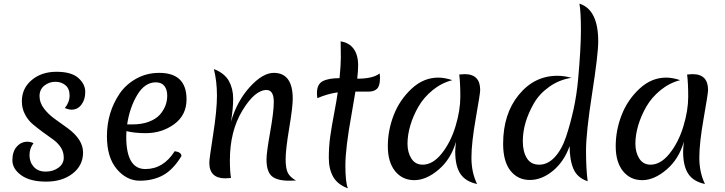

<svg xmlns="http://www.w3.org/2000/svg" viewBox="-20 -977 3982 1054"><path d="M352 -273Q436 -211 436 -140Q436 -69 379 -24.5Q322 20 233.5 20Q145 20 96.5 -15Q48 -50 48 -97.5Q48 -145 72 -172Q96 -199 130 -199Q148 -199 164 -191Q142 -163 142 -125Q142 -87 165.5 -61Q189 -35 230.5 -35Q272 -35 301 -56.5Q330 -78 330 -111Q330 -144 313 -169Q296 -194 270.5 -212Q245 -230 215 -252Q185 -274 159.5 -295.5Q134 -317 117 -349.5Q100 -382 100 -421Q100 -492 154 -537.5Q208 -583 290 -583Q372 -583 410 -549Q448 -515 448 -472.5Q448 -430 427 -402.5Q406 -375 373 -375Q357 -375 336 -384Q362 -416 362 -453Q362 -490 339.5 -509Q317 -528 283.5 -528Q250 -528 223.5 -507Q197 -486 197 -449.5Q197 -413 221.5 -381Q246 -349 281 -324Q316 -299 352 -273Z M835 -525Q775 -525 733.5 -456Q692 -387 678 -294H706Q759 -294 798 -309Q837 -324 858 -348Q898 -394 898 -452Q898 -485 882.5 -505Q867 -525 835 -525ZM567 -229Q567 -361 638 -465Q673 -515 729.5 -546Q786 -577 854 -577Q1004 -577 1004 -432Q1004 -345 936.5 -295.5Q869 -246 780 -246Q721 -246 674 -257Q673 -247 673 -226Q673 -49 778 -49Q877 -49 939 -147Q976 -142 976 -120Q930 -45 875 -15Q820 15 747.5 15Q675 15 621 -49Q567 -113 567 -229Z M1587 -435Q1587 -389 1567.5 -272.5Q1548 -156 1548 -103Q1548 -50 1561 -26.5Q1574 -3 1605 14Q1592 15 1568 15Q1500 15 1471.5 -10.5Q1443 -36 1443 -102Q1443 -139 1463 -251.5Q1483 -364 1483 -417Q1483 -483 1443 -483Q1379 -483 1310.5 -370Q1242 -257 1242 -98Q1242 -35 1248 0Q1222 2 1217 2Q1129 2 1129 -84Q1129 -104 1150 -238Q1171 -372 1171 -451.5Q1171 -531 1154 -598Q1213 -575 1236.5 -532.5Q1260 -490 1260 -435.5Q1260 -381 1248 -309Q1281 -422 1351.5 -499.5Q1422 -577 1483 -577Q1587 -577 1587 -435Z M2066 -548Q2066 -506 2050 -490Q2034 -474 2003 -474H1931Q1927 -448 1910 -350Q1876 -164 1876 -69Q1876 26 1890 57Q1833 36 1809 -6.5Q1785 -49 1785 -110Q1785 -171 1792.5 -225.5Q1800 -280 1814 -353Q1828 -426 1834 -470Q1777 -462 1722 -438Q1720 -454 1720 -467Q1720 -515 1752 -531.5Q1784 -548 1844 -548Q1851 -622 1851 -658.5Q1851 -695 1850.5 -717Q1850 -739 1850 -750Q1896 -743 1921 -709.5Q1946 -676 1946 -618Q1946 -588 1941 -545Q2028 -545 2064 -574Q2066 -560 2066 -548Z M2300 -73Q2356 -73 2405 -134.5Q2454 -196 2480.5 -283.5Q2507 -371 2507 -445.5Q2507 -520 2501 -568Q2525 -570 2531 -570Q2616 -570 2616 -483Q2616 -464 2592 -328.5Q2568 -193 2568 -111.5Q2568 -30 2599 33Q2536 20 2507.5 -22.5Q2479 -65 2479 -145Q2479 -159 2483 -199Q2456 -104 2388 -46Q2320 12 2254.5 12Q2189 12 2149 -37.5Q2109 -87 2109 -174.5Q2109 -262 2141.5 -345.5Q2174 -429 2239.5 -490Q2305 -551 2386 -551Q2421 -551 2463 -537Q2404 -522 2355 -482Q2306 -442 2277 -391.5Q2248 -341 2232.5 -288.5Q2217 -236 2217 -188Q2217 -140 2238.5 -106.5Q2260 -73 2300 -73Z M3154 -546Q3169 -713 3169 -811Q3169 -909 3161 -957Q3264 -924 3264 -750Q3264 -679 3230.5 -464Q3197 -249 3197 -150Q3197 -51 3206 18Q3149 -1 3128 -50Q3107 -99 3107 -175Q3076 -89 3015 -39Q2954 11 2888.5 11Q2823 11 2782.5 -39.5Q2742 -90 2742 -188Q2742 -351 2827.5 -456Q2913 -561 3040 -561Q3076 -561 3117 -550Q3049 -539 2995 -500.5Q2941 -462 2911 -410Q2850 -304 2850 -202Q2850 -145 2872 -109Q2894 -73 2940.5 -73Q2987 -73 3025.5 -114.5Q3064 -156 3087.5 -226.5Q3111 -297 3128.5 -376.5Q3146 -456 3154 -546Z M3551 -73Q3607 -73 3656 -134.5Q3705 -196 3731.5 -283.5Q3758 -371 3758 -445.5Q3758 -520 3752 -568Q3776 -570 3782 -570Q3867 -570 3867 -483Q3867 -464 3843 -328.5Q3819 -193 3819 -111.5Q3819 -30 3850 33Q3787 20 3758.5 -22.5Q3730 -65 3730 -145Q3730 -159 3734 -199Q3707 -104 3639 -46Q3571 12 3505.5 12Q3440 12 3400 -37.5Q3360 -87 3360 -174.5Q3360 -262 3392.5 -345.5Q3425 -429 3490.5 -490Q3556 -551 3637 -551Q3672 -551 3714 -537Q3655 -522 3606 -482Q3557 -442 3528 -391.5Q3499 -341 3483.5 -288.5Q3468 -236 3468 -188Q3468 -140 3489.5 -106.5Q3511 -73 3551 -73Z"/></svg>

Font: Merienda
Style: Regular
Weight: 400
Designer: Eduardo Rodriguez Tunni
Foundry: Eduardo Rodriguez Tunni
Version: Version 1.001